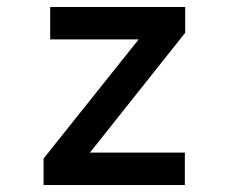

<svg xmlns="http://www.w3.org/2000/svg" viewBox="-20 -531 656 551"><path d="M105 0V-76L378 -418H124V-511H511.5V-437L238 -93H510.5V0Z"/></svg>

Font: Overpass Mono SemiBold
Style: Regular
Weight: 600
Monospace: yes
Designer: Delve Withrington, Dave Bailey
Foundry: Delve Fonts LLC
Version: Version 4.000